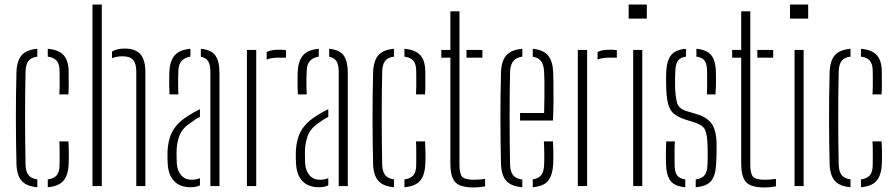

<svg xmlns="http://www.w3.org/2000/svg" viewBox="-20 -820 3948 846"><path d="M52.5 -98Q51.5 -141 50.8 -190Q50 -239 50 -291.2Q50 -343.5 50.5 -396.8Q51 -450 52.5 -501Q54 -551.5 75.2 -576.2Q96.5 -601 144.5 -605V-570.5Q117.5 -567 105.5 -551.8Q93.5 -536.5 92.5 -504Q91.5 -457.5 91 -407.5Q90.5 -357.5 90.5 -305.2Q90.5 -253 91 -200Q91.5 -147 92.5 -95Q93.5 -63 106 -48Q118.5 -33 144.5 -29.5V5Q96.5 1 75.2 -23.5Q54 -48 52.5 -98ZM190.5 5V-29.5Q217.5 -33 230 -47.8Q242.5 -62.5 242.5 -95Q242.5 -119 242.8 -143Q243 -167 241.5 -197H281.5Q283 -172.5 283.2 -144.2Q283.5 -116 282.5 -98Q280.5 -48 259.5 -23.5Q238.5 1 190.5 5ZM241.5 -404Q242.5 -423 242.8 -440.2Q243 -457.5 242.8 -473.5Q242.5 -489.5 242.5 -505Q242.5 -537.5 230 -552.2Q217.5 -567 190.5 -570.5V-605Q239 -601 260.8 -576.5Q282.5 -552 282.5 -502Q282.5 -479.5 282.8 -455.8Q283 -432 281.5 -404Z M387.5 0V-800H428.5V0ZM580.5 0V-505Q580.5 -541 566.2 -556.5Q552 -572 519.5 -572Q493 -572 473.5 -563.5V-592.5Q484 -599.5 497.8 -602.8Q511.5 -606 528.5 -606Q577.5 -606 599 -580.8Q620.5 -555.5 620.5 -503V0Z M719 -97Q718.5 -112 718 -123.8Q717.5 -135.5 718 -151Q719.5 -184 727.8 -212Q736 -240 755.5 -264.5Q775 -289 811 -311Q821.5 -318 834.5 -325.2Q847.5 -332.5 861 -339V-305Q850.5 -300 839 -292.5Q827.5 -285 814 -275Q781 -252 769.5 -218.8Q758 -185.5 758 -150Q758 -136 758.2 -122.5Q758.5 -109 759 -99Q761.5 -67 778.5 -47.5Q795.5 -28 824 -28Q845.5 -28 861 -35V-3Q843.5 5 820 5Q773 5 747.5 -21.8Q722 -48.5 719 -97ZM727 -404Q725.5 -433.5 725.5 -457.2Q725.5 -481 726 -502Q728 -550 749 -575.2Q770 -600.5 819 -605V-570.5Q796 -567 781.5 -553Q767 -539 766 -509Q765 -489 764.8 -469.8Q764.5 -450.5 765 -433.8Q765.5 -417 766 -404ZM907 0V-504Q907 -533.5 897.8 -549.2Q888.5 -565 865 -570V-605Q911.5 -600.5 929.2 -575Q947 -549.5 947 -499V0Z M1068 0V-600H1109V0ZM1155 -557.5V-591Q1174.5 -601 1208 -601Q1215 -601 1222.2 -600.8Q1229.5 -600.5 1240 -599V-566H1208Q1175 -566 1155 -557.5Z M1284.5 -97Q1284 -112 1283.5 -123.8Q1283 -135.5 1283.5 -151Q1285 -184 1293.2 -212Q1301.5 -240 1321 -264.5Q1340.5 -289 1376.5 -311Q1387 -318 1400 -325.2Q1413 -332.5 1426.5 -339V-305Q1416 -300 1404.5 -292.5Q1393 -285 1379.5 -275Q1346.5 -252 1335 -218.8Q1323.5 -185.5 1323.5 -150Q1323.5 -136 1323.8 -122.5Q1324 -109 1324.5 -99Q1327 -67 1344 -47.5Q1361 -28 1389.5 -28Q1411 -28 1426.5 -35V-3Q1409 5 1385.5 5Q1338.5 5 1313 -21.8Q1287.5 -48.5 1284.5 -97ZM1292.5 -404Q1291 -433.5 1291 -457.2Q1291 -481 1291.5 -502Q1293.5 -550 1314.5 -575.2Q1335.5 -600.5 1384.5 -605V-570.5Q1361.5 -567 1347 -553Q1332.5 -539 1331.5 -509Q1330.5 -489 1330.2 -469.8Q1330 -450.5 1330.5 -433.8Q1331 -417 1331.5 -404ZM1472.5 0V-504Q1472.5 -533.5 1463.2 -549.2Q1454 -565 1430.5 -570V-605Q1477 -600.5 1494.8 -575Q1512.5 -549.5 1512.5 -499V0Z M1624 -98Q1623 -141 1622.2 -190Q1621.5 -239 1621.5 -291.2Q1621.5 -343.5 1622 -396.8Q1622.5 -450 1624 -501Q1625.5 -551.5 1646.8 -576.2Q1668 -601 1716 -605V-570.5Q1689 -567 1677 -551.8Q1665 -536.5 1664 -504Q1663 -457.5 1662.5 -407.5Q1662 -357.5 1662 -305.2Q1662 -253 1662.5 -200Q1663 -147 1664 -95Q1665 -63 1677.5 -48Q1690 -33 1716 -29.5V5Q1668 1 1646.8 -23.5Q1625.5 -48 1624 -98ZM1762 5V-29.5Q1789 -33 1801.5 -47.8Q1814 -62.5 1814 -95Q1814 -119 1814.2 -143Q1814.5 -167 1813 -197H1853Q1854.5 -172.5 1854.8 -144.2Q1855 -116 1854 -98Q1852 -48 1831 -23.5Q1810 1 1762 5ZM1813 -404Q1814 -423 1814.2 -440.2Q1814.5 -457.5 1814.2 -473.5Q1814 -489.5 1814 -505Q1814 -537.5 1801.5 -552.2Q1789 -567 1762 -570.5V-605Q1810.5 -601 1832.2 -576.5Q1854 -552 1854 -502Q1854 -479.5 1854.2 -455.8Q1854.5 -432 1853 -404Z M1924.5 -566V-600H1964.5V-770H2004.5V-95Q2004.5 -56 2016 -42Q2027.5 -28 2068.5 -28Q2084.5 -28 2094.2 -29Q2104 -30 2117.5 -32V1Q2105.5 3 2092.8 4.5Q2080 6 2066.5 6Q2008 6 1986.2 -17.2Q1964.5 -40.5 1964.5 -99V-566ZM2035.5 -566V-600H2105.5V-566Z M2187.5 -98Q2186.5 -141 2185.8 -190Q2185 -239 2185 -291.2Q2185 -343.5 2185.5 -396.8Q2186 -450 2187.5 -501Q2189 -551.5 2211 -576.2Q2233 -601 2281.5 -605V-570.5Q2252.5 -566 2240.5 -549.2Q2228.5 -532.5 2227.5 -504Q2226.5 -458 2226 -408Q2225.5 -358 2225.5 -305.8Q2225.5 -253.5 2226 -200.5Q2226.5 -147.5 2227.5 -95Q2228.5 -62.5 2241.2 -47.5Q2254 -32.5 2281.5 -29V5Q2232 1 2210.5 -23.5Q2189 -48 2187.5 -98ZM2327.5 5V-29.5Q2353 -33.5 2364.8 -48.5Q2376.5 -63.5 2377.5 -95Q2378.5 -110 2378.2 -139.8Q2378 -169.5 2376.5 -197H2416.5Q2418 -174 2418.2 -144Q2418.5 -114 2417.5 -98Q2415 -48 2395.2 -23.5Q2375.5 1 2327.5 5ZM2271.5 -289V-322H2377.5Q2378.5 -357.5 2378.8 -394.8Q2379 -432 2378.8 -461.8Q2378.5 -491.5 2377.5 -504Q2376 -535.5 2363.5 -551Q2351 -566.5 2327.5 -570V-605Q2375 -600.5 2395.2 -575Q2415.5 -549.5 2417.5 -502Q2418 -491 2418.5 -456.2Q2419 -421.5 2418.8 -376.2Q2418.5 -331 2416.5 -289Z M2526 0V-600H2567V0ZM2613 -557.5V-591Q2632.5 -601 2666 -601Q2673 -601 2680.2 -600.8Q2687.5 -600.5 2698 -599V-566H2666Q2633 -566 2613 -557.5Z M2750 -738V-800H2830V-738ZM2770 0V-600H2810V0Z M2914.5 -98Q2914 -122 2914 -143.8Q2914 -165.5 2915.5 -197H2953.5Q2952 -167 2952.2 -140.8Q2952.5 -114.5 2952.5 -95Q2952.5 -63 2963 -48Q2973.5 -33 2999.5 -29.5V5Q2952.5 1 2934.2 -23.5Q2916 -48 2914.5 -98ZM3045.5 5V-29.5Q3072.5 -33 3084.5 -48Q3096.5 -63 3097.5 -95Q3098 -111 3098.2 -126Q3098.5 -141 3098.2 -155Q3098 -169 3097.5 -182Q3096 -228 3086.5 -248.2Q3077 -268.5 3044.5 -279L3000.5 -293Q2966 -304 2948.2 -319.8Q2930.5 -335.5 2923.8 -362.2Q2917 -389 2915.5 -433Q2915 -456.5 2915 -470.8Q2915 -485 2915.5 -502Q2917.5 -552 2936.5 -576.5Q2955.5 -601 3002.5 -605V-570.5Q2977.5 -567 2967 -552Q2956.5 -537 2955.5 -504Q2955 -490.5 2954.5 -471.8Q2954 -453 2954.5 -438Q2956 -394.5 2963.2 -367.5Q2970.5 -340.5 3006.5 -330L3050.5 -317Q3096.5 -303.5 3117 -273Q3137.5 -242.5 3137.5 -181Q3137.5 -156.5 3137.2 -139.5Q3137 -122.5 3135.5 -97Q3133 -47.5 3113.8 -23.2Q3094.5 1 3045.5 5ZM3094.5 -404Q3095.5 -423 3095.8 -441.5Q3096 -460 3095.8 -476.2Q3095.5 -492.5 3095.5 -505Q3095.5 -537 3085.2 -552Q3075 -567 3048.5 -570.5V-605Q3094.5 -601 3114.2 -576.5Q3134 -552 3134.5 -500Q3134.5 -492.5 3134.8 -476Q3135 -459.5 3134.5 -440Q3134 -420.5 3132.5 -404Z M3206 -566V-600H3246V-770H3286V-95Q3286 -56 3297.5 -42Q3309 -28 3350 -28Q3366 -28 3375.8 -29Q3385.5 -30 3399 -32V1Q3387 3 3374.2 4.5Q3361.5 6 3348 6Q3289.5 6 3267.8 -17.2Q3246 -40.5 3246 -99V-566ZM3317 -566V-600H3387V-566Z M3461 -738V-800H3541V-738ZM3481 0V-600H3521V0Z M3635.5 -98Q3634.5 -141 3633.8 -190Q3633 -239 3633 -291.2Q3633 -343.5 3633.5 -396.8Q3634 -450 3635.5 -501Q3637 -551.5 3658.2 -576.2Q3679.5 -601 3727.5 -605V-570.5Q3700.5 -567 3688.5 -551.8Q3676.5 -536.5 3675.5 -504Q3674.5 -457.5 3674 -407.5Q3673.5 -357.5 3673.5 -305.2Q3673.5 -253 3674 -200Q3674.5 -147 3675.5 -95Q3676.5 -63 3689 -48Q3701.5 -33 3727.5 -29.5V5Q3679.5 1 3658.2 -23.5Q3637 -48 3635.5 -98ZM3773.5 5V-29.5Q3800.5 -33 3813 -47.8Q3825.5 -62.5 3825.5 -95Q3825.5 -119 3825.8 -143Q3826 -167 3824.5 -197H3864.5Q3866 -172.5 3866.2 -144.2Q3866.5 -116 3865.5 -98Q3863.5 -48 3842.5 -23.5Q3821.5 1 3773.5 5ZM3824.5 -404Q3825.5 -423 3825.8 -440.2Q3826 -457.5 3825.8 -473.5Q3825.5 -489.5 3825.5 -505Q3825.5 -537.5 3813 -552.2Q3800.5 -567 3773.5 -570.5V-605Q3822 -601 3843.8 -576.5Q3865.5 -552 3865.5 -502Q3865.5 -479.5 3865.8 -455.8Q3866 -432 3864.5 -404Z"/></svg>

Font: Big Shoulders Stencil Text Thin
Style: Regular
Weight: 100
Designer: Patric King
Foundry: XO Type Co
Version: Version 2.001